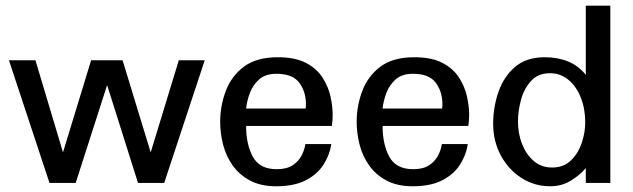

<svg xmlns="http://www.w3.org/2000/svg" viewBox="-20 -648 2242 680"><path d="M155.3 0 11.7 -434.6H105.5L203.1 -108.4L302.7 -434.6H414.1L513.7 -108.4L613.3 -434.6H705.1L561.5 0H468.8L359.4 -346.7L248 0Z M958 11.7Q903.3 11.7 865.2 -8.8Q827.1 -29.3 803.7 -62.5Q780.3 -95.7 770 -136.2Q759.8 -176.8 759.8 -216.8Q759.8 -273.4 779.8 -326.2Q799.8 -378.9 844.2 -412.1Q888.7 -445.3 963.9 -445.3Q1025.4 -445.3 1063.5 -425.3Q1101.6 -405.3 1122.1 -373.5Q1142.6 -341.8 1150.4 -306.6Q1158.2 -271.5 1158.2 -241.2Q1158.2 -221.7 1155.3 -202.1H851.6Q851.6 -136.7 875.5 -92.8Q899.4 -48.8 960 -48.8Q995.1 -48.8 1016.1 -62.5Q1037.1 -76.2 1047.9 -96.7Q1058.6 -117.2 1061.5 -137.7H1153.3Q1147.5 -98.6 1125.5 -64.5Q1103.5 -30.3 1062.5 -9.3Q1021.5 11.7 958 11.7ZM851.6 -263.7H1062.5Q1063.5 -271.5 1063.5 -282.2Q1062.5 -325.2 1039.1 -356Q1015.6 -386.7 959 -386.7Q920.9 -386.7 898.4 -367.2Q876 -347.7 865.2 -319.3Q854.5 -291 851.6 -263.7Z M1441.4 11.7Q1386.7 11.7 1348.6 -8.8Q1310.5 -29.3 1287.1 -62.5Q1263.7 -95.7 1253.4 -136.2Q1243.2 -176.8 1243.2 -216.8Q1243.2 -273.4 1263.2 -326.2Q1283.2 -378.9 1327.6 -412.1Q1372.1 -445.3 1447.3 -445.3Q1508.8 -445.3 1546.9 -425.3Q1585 -405.3 1605.5 -373.5Q1626 -341.8 1633.8 -306.6Q1641.6 -271.5 1641.6 -241.2Q1641.6 -221.7 1638.7 -202.1H1335Q1335 -136.7 1358.9 -92.8Q1382.8 -48.8 1443.4 -48.8Q1478.5 -48.8 1499.5 -62.5Q1520.5 -76.2 1531.2 -96.7Q1542 -117.2 1544.9 -137.7H1636.7Q1630.9 -98.6 1608.9 -64.5Q1586.9 -30.3 1545.9 -9.3Q1504.9 11.7 1441.4 11.7ZM1335 -263.7H1545.9Q1546.9 -271.5 1546.9 -282.2Q1545.9 -325.2 1522.5 -356Q1499 -386.7 1442.4 -386.7Q1404.3 -386.7 1381.8 -367.2Q1359.4 -347.7 1348.6 -319.3Q1337.9 -291 1335 -263.7Z M1928.7 11.7Q1873 11.7 1827.1 -17.6Q1781.2 -46.9 1753.9 -97.2Q1726.6 -147.5 1726.6 -210Q1726.6 -267.6 1745.1 -321.8Q1763.7 -376 1803.7 -410.6Q1843.8 -445.3 1909.2 -445.3Q1955.1 -445.3 1992.2 -430.2Q2029.3 -415 2054.7 -382.8V-627.9H2141.6V0H2054.7V-52.7Q2033.2 -27.3 2001 -7.8Q1968.8 11.7 1928.7 11.7ZM1935.5 -54.7Q1976.6 -54.7 2002.4 -80.1Q2028.3 -105.5 2040.5 -142.6Q2052.7 -179.7 2052.7 -213.9Q2052.7 -262.7 2037.1 -302.2Q2021.5 -341.8 1993.2 -365.2Q1964.8 -388.7 1927.7 -388.7Q1885.7 -388.7 1860.8 -361.3Q1835.9 -334 1825.2 -294.4Q1814.5 -254.9 1814.5 -217.8Q1814.5 -174.8 1829.1 -137.7Q1843.8 -100.6 1870.6 -77.6Q1897.5 -54.7 1935.5 -54.7Z"/></svg>

Font: Padauk Book
Style: Regular
Weight: 400
Designer: Debbi Hosken, Becca Hirsbrunner Spalinger
Foundry: SIL International
Version: Version 5.000